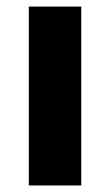

<svg xmlns="http://www.w3.org/2000/svg" viewBox="-20 -566 336 586"><path d="M228 -545.9H67.9V0H228Z"/></svg>

Font: Avrile Sans
Style: Bold
Weight: 700
Designer: Monotype Design Team, Google (font), Stefan Peev (BGR Cyrillic), Cristiano Sobral (main changes)
Foundry: The Avrile Sans Project Authors
Version: Version 3.110